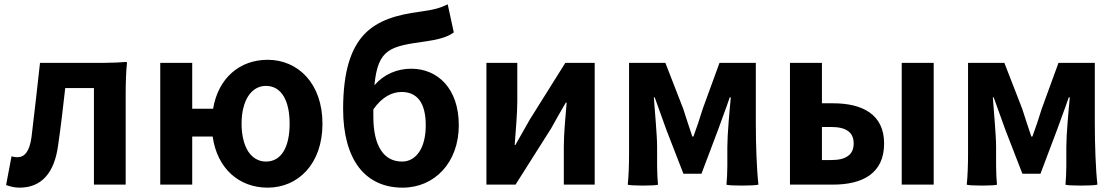

<svg xmlns="http://www.w3.org/2000/svg" viewBox="-20 -849 5133 883"><path d="M558 -280V-420C558 -468 560 -525 564 -560C564 -562 564 -564 558 -564C534 -562 494 -560 460 -560H361H164C151 -446 139 -332 125 -219C116 -152 93 -126 60 -126C49 -126 41 -128 33 -130L8 2C28 9 46 14 70 14C171 14 230 -54 247 -179C260 -267 270 -356 280 -444H412V0H558Z M1121 -406C1141 -437 1169 -454 1203 -454C1275 -454 1312 -385 1312 -280C1312 -174 1275 -106 1203 -106C1169 -106 1141 -123 1121 -153C1102 -184 1091 -227 1091 -280C1091 -333 1102 -376 1121 -406ZM717 -280V0H864V-221H958C979 -73 1080 14 1211 14C1350 14 1463 -94 1463 -280C1463 -466 1350 -574 1211 -574C1083 -574 984 -491 960 -349H864V-560H790H717Z M1629 -81C1676 -19 1744 14 1832 14C1978 14 2090 -101 2090 -273C2090 -443 1992 -533 1871 -533C1806 -533 1745 -507 1702 -457C1718 -627 1776 -636 1940 -659C1989 -666 2037 -677 2067 -700L2039 -829C2004 -812 1976 -804 1910 -795C1805 -781 1717 -756 1655 -691C1594 -626 1558 -521 1558 -347C1558 -233 1583 -143 1629 -81ZM1909 -152C1890 -123 1863 -106 1829 -106C1787 -106 1754 -124 1732 -158C1709 -193 1697 -245 1697 -313V-346C1738 -405 1785 -426 1827 -426C1897 -426 1938 -378 1938 -273C1938 -223 1928 -181 1909 -152Z M2715 -280V-560H2580L2417 -300C2399 -268 2369 -216 2350 -182H2347C2352 -252 2359 -327 2359 -383V-560H2217V0H2351L2515 -259C2533 -291 2562 -344 2582 -377H2586C2580 -307 2573 -233 2573 -176V0H2644H2715Z M2873 -280V-140C2873 -92 2871 -35 2867 0C2873 6 3002 6 3006 0C3004 -21 3002 -56 3002 -86V-173C3002 -230 2991 -339 2987 -401H2991C3007 -355 3029 -297 3045 -251L3123 -50H3206L3282 -251C3298 -297 3320 -353 3336 -401H3341C3335 -339 3325 -230 3325 -173V-86C3325 -56 3323 -21 3321 0C3325 6 3456 6 3468 0C3460 -70 3456 -186 3456 -280V-560H3372H3289L3212 -349C3198 -303 3184 -262 3169 -221H3164C3151 -262 3136 -303 3122 -349L3040 -560H2873Z M3613 -280V0H3712H3811C3945 0 4046 -50 4046 -189C4046 -324 3945 -374 3811 -374H3760V-560H3613ZM3880 -132C3863 -119 3838 -113 3803 -113H3760V-189V-265H3803C3872 -265 3906 -240 3906 -190C3906 -164 3898 -144 3880 -132ZM4274 -280V-560H4127V0H4200H4274Z M4432 -280V-140C4432 -92 4430 -35 4426 0C4432 6 4561 6 4565 0C4563 -21 4561 -56 4561 -86V-173C4561 -230 4550 -339 4546 -401H4550C4566 -355 4588 -297 4604 -251L4682 -50H4765L4841 -251C4857 -297 4879 -353 4895 -401H4900C4894 -339 4884 -230 4884 -173V-86C4884 -56 4882 -21 4880 0C4884 6 5015 6 5027 0C5019 -70 5015 -186 5015 -280V-560H4931H4848L4771 -349C4757 -303 4743 -262 4728 -221H4723C4710 -262 4695 -303 4681 -349L4599 -560H4432Z"/></svg>

Font: GenSekiGothic2 TW B
Style: Regular
Weight: 700
Version: Version 2.100;PS 2.1;hotconv 16.6.51;makeotf.lib2.5.65220 DE